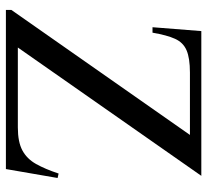

<svg xmlns="http://www.w3.org/2000/svg" viewBox="-46 -657 703 651"><g transform="rotate(90 305.5 -331.5)"><path d="M583.5 -175.3 553.2 0H13.7V-18.6L437.5 -624H226.1Q176.8 -624 150.4 -612.5Q124 -601.1 111.6 -573.5Q99.1 -545.9 90.8 -497.1H72.3L85.4 -662.6H576.2L141.1 -40.5H412.1Q461.4 -40.5 490 -55.9Q518.6 -71.3 535.9 -102.1Q553.2 -132.8 568.4 -178.7Z"/></g></svg>

Font: Awami Nastaliq
Style: Regular
Weight: 400
Designer: Peter Martin, SIL International
Foundry: SIL International
Version: Version 3.100